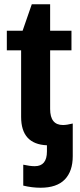

<svg xmlns="http://www.w3.org/2000/svg" viewBox="-20 -672 373 900"><path d="M143 107Q200 107 200 38V9Q79 4 79 -124V-436H12V-528H86L129 -652H215V-528H315V-436H215V-161Q215 -86 275 -86Q293 -86 321 -93V60Q321 131 283.5 169.5Q246 208 170 208Q130 208 89 198V100Q121 107 143 107Z"/></svg>

Font: Libra Sans
Style: Bold
Weight: 700
Foundry: Context Ltd
Version: Version 1.000